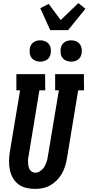

<svg xmlns="http://www.w3.org/2000/svg" viewBox="-20 -1215 573 1243"><path d="M206 8Q176 8 148 1Q120 -6 98 -23Q76 -40 62.5 -64.5Q49 -89 43.5 -117Q38 -145 38.5 -174.5Q39 -204 44 -234L110 -630H86V-735H272L273 -630H235L167 -217Q164 -204 162.5 -191.5Q161 -179 161.5 -167Q162 -155 163.5 -143Q165 -131 170.5 -120.5Q176 -110 186 -103.5Q196 -97 208 -97Q226 -97 242 -108.5Q258 -120 267.5 -136Q277 -152 282.5 -169.5Q288 -187 290 -204L361 -630H337V-735H523L524 -630H486L413 -187Q409 -162 401 -137.5Q393 -113 380 -90Q367 -67 347.5 -47.5Q328 -28 305 -15Q282 -2 256.5 3Q231 8 206 8ZM440 -816Q424 -816 409 -822Q394 -828 384.5 -840.5Q375 -853 373 -869Q371 -885 373 -902Q375 -913 381 -923.5Q387 -934 396.5 -941Q406 -948 417.5 -951Q429 -954 441 -954Q457 -954 472 -948Q487 -942 496.5 -929.5Q506 -917 508.5 -901Q511 -885 508 -868Q506 -857 500.5 -846.5Q495 -836 485 -829Q475 -822 463.5 -819Q452 -816 440 -816ZM240 -816Q224 -816 209 -822Q194 -828 184.5 -840.5Q175 -853 173 -869Q171 -885 173 -902Q175 -913 181 -923.5Q187 -934 196.5 -941Q206 -948 217.5 -951Q229 -954 241 -954Q257 -954 272 -948Q287 -942 296.5 -929.5Q306 -917 308.5 -901Q311 -885 308 -868Q306 -857 300.5 -846.5Q295 -836 285 -829Q275 -822 263.5 -819Q252 -816 240 -816ZM305 -1020 241 -1162 295 -1190 373 -1085 487 -1195 533 -1158 421 -1020Z"/></svg>

Font: Iosevka Curly Slab Extrabold
Style: Italic
Weight: 800
Italic angle: -9°
Monospace: yes
Designer: Belleve Invis
Foundry: Belleve Invis
Version: Version 22.1.2; ttfautohint (v1.8.4)